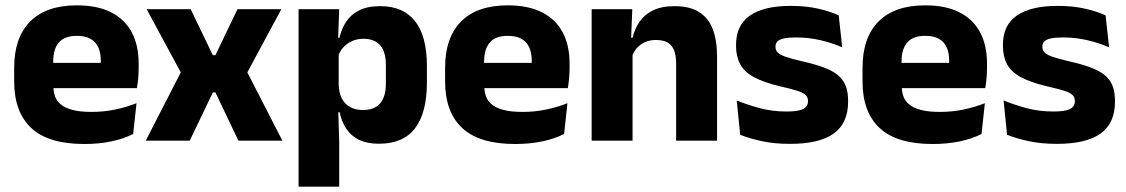

<svg xmlns="http://www.w3.org/2000/svg" viewBox="-20 -526 4212 718"><path d="M295 12.5Q161 12.5 97 -47.2Q33 -107 33 -221.5V-272.5Q33 -385.5 93 -445.8Q153 -506 267.5 -506Q344.5 -506 395.8 -479.8Q447 -453.5 472.8 -405Q498.5 -356.5 498.5 -288.5V-272Q498.5 -253 496.8 -233.2Q495 -213.5 492 -196.5H354Q356 -225.5 356.5 -251.2Q357 -277 357 -298Q357 -328.5 347.5 -349.2Q338 -370 318.2 -381Q298.5 -392 267.5 -392Q221.5 -392 200.2 -367.2Q179 -342.5 179 -297V-252L180 -235.5V-200.5Q180 -181.5 186.2 -164.5Q192.5 -147.5 208.2 -134.8Q224 -122 251.8 -114.8Q279.5 -107.5 322.5 -107.5Q368 -107.5 410 -116.2Q452 -125 490.5 -140L478 -25Q444 -7.5 397.5 2.5Q351 12.5 295 12.5ZM114 -196.5V-291H461V-196.5Z M525 0 667 -276.5V-235L528.5 -491.5H693L776 -319.5H785.5L868 -491.5H1032L894 -235V-276.5L1036 0H871.5L785.5 -180.5H776L689.5 0Z M1397 11.5Q1353 11.5 1323 -3Q1293 -17.5 1275.2 -44.2Q1257.5 -71 1250 -106.5H1210.5L1246.5 -209.5Q1247.5 -179 1258.2 -158Q1269 -137 1289.2 -125.8Q1309.5 -114.5 1337.5 -114.5Q1379.5 -114.5 1401.2 -139.2Q1423 -164 1423 -213V-283Q1423 -332 1401.8 -356.5Q1380.5 -381 1338.5 -381Q1315 -381 1295.8 -372Q1276.5 -363 1263.2 -348.2Q1250 -333.5 1244 -314.5L1209 -385H1249.5Q1257 -418 1274.5 -444.8Q1292 -471.5 1323 -487.2Q1354 -503 1402 -503Q1488 -503 1532.2 -446.8Q1576.5 -390.5 1576.5 -278V-218Q1576.5 -104.5 1532.2 -46.5Q1488 11.5 1397 11.5ZM1096.5 172V-491.5H1248.5L1243.5 -359L1246.5 -341.5V-152.5L1244.5 -126.5L1248.5 5V172Z M1906.5 12.5Q1772.5 12.5 1708.5 -47.2Q1644.5 -107 1644.5 -221.5V-272.5Q1644.5 -385.5 1704.5 -445.8Q1764.5 -506 1879 -506Q1956 -506 2007.2 -479.8Q2058.5 -453.5 2084.2 -405Q2110 -356.5 2110 -288.5V-272Q2110 -253 2108.2 -233.2Q2106.5 -213.5 2103.5 -196.5H1965.5Q1967.5 -225.5 1968 -251.2Q1968.5 -277 1968.5 -298Q1968.5 -328.5 1959 -349.2Q1949.5 -370 1929.8 -381Q1910 -392 1879 -392Q1833 -392 1811.8 -367.2Q1790.5 -342.5 1790.5 -297V-252L1791.5 -235.5V-200.5Q1791.5 -181.5 1797.8 -164.5Q1804 -147.5 1819.8 -134.8Q1835.5 -122 1863.2 -114.8Q1891 -107.5 1934 -107.5Q1979.5 -107.5 2021.5 -116.2Q2063.5 -125 2102 -140L2089.5 -25Q2055.5 -7.5 2009 2.5Q1962.5 12.5 1906.5 12.5ZM1725.5 -196.5V-291H2072.5V-196.5Z M2508.5 0V-289Q2508.5 -316 2501.5 -335.8Q2494.5 -355.5 2478 -366Q2461.5 -376.5 2433 -376.5Q2409.5 -376.5 2391.5 -368.2Q2373.5 -360 2361.2 -345.8Q2349 -331.5 2343 -313.5L2319.5 -385H2345.5Q2353.5 -418.5 2371.8 -445Q2390 -471.5 2422 -487.2Q2454 -503 2503 -503Q2558 -503 2593 -481.8Q2628 -460.5 2644.8 -418.5Q2661.5 -376.5 2661.5 -313.5V0ZM2192.5 0V-491.5H2344.5L2339.5 -368.5L2345.5 -354V0Z M2934 12Q2875.5 12 2828.5 1.8Q2781.5 -8.5 2748 -22L2735 -150.5Q2773.5 -134.5 2820.2 -121.8Q2867 -109 2921.5 -109Q2965 -109 2983.2 -118.2Q3001.5 -127.5 3001.5 -147V-149Q3001.5 -162.5 2992.2 -171.2Q2983 -180 2960.2 -187Q2937.5 -194 2896.5 -203.5Q2835 -218 2799 -237.8Q2763 -257.5 2747.8 -286.2Q2732.5 -315 2732.5 -354.5V-358.5Q2732.5 -431.5 2784.5 -467.8Q2836.5 -504 2937.5 -504Q2994.5 -504 3040 -493.5Q3085.5 -483 3116.5 -468.5L3129.5 -349Q3093.5 -365 3049.2 -375.5Q3005 -386 2956.5 -386Q2927 -386 2910.2 -382Q2893.5 -378 2886.8 -370.5Q2880 -363 2880 -352V-350.5Q2880 -338.5 2888 -330Q2896 -321.5 2917.2 -314Q2938.5 -306.5 2978.5 -297Q3040.5 -283.5 3078.5 -266.2Q3116.5 -249 3134 -221.8Q3151.5 -194.5 3151.5 -149.5V-145Q3151.5 -65.5 3098 -26.8Q3044.5 12 2934 12Z M3467.5 12.5Q3333.5 12.5 3269.5 -47.2Q3205.5 -107 3205.5 -221.5V-272.5Q3205.5 -385.5 3265.5 -445.8Q3325.5 -506 3440 -506Q3517 -506 3568.2 -479.8Q3619.5 -453.5 3645.2 -405Q3671 -356.5 3671 -288.5V-272Q3671 -253 3669.2 -233.2Q3667.5 -213.5 3664.5 -196.5H3526.5Q3528.5 -225.5 3529 -251.2Q3529.5 -277 3529.5 -298Q3529.5 -328.5 3520 -349.2Q3510.5 -370 3490.8 -381Q3471 -392 3440 -392Q3394 -392 3372.8 -367.2Q3351.5 -342.5 3351.5 -297V-252L3352.5 -235.5V-200.5Q3352.5 -181.5 3358.8 -164.5Q3365 -147.5 3380.8 -134.8Q3396.5 -122 3424.2 -114.8Q3452 -107.5 3495 -107.5Q3540.5 -107.5 3582.5 -116.2Q3624.5 -125 3663 -140L3650.5 -25Q3616.5 -7.5 3570 2.5Q3523.5 12.5 3467.5 12.5ZM3286.5 -196.5V-291H3633.5V-196.5Z M3932 12Q3873.5 12 3826.5 1.8Q3779.5 -8.5 3746 -22L3733 -150.5Q3771.5 -134.5 3818.2 -121.8Q3865 -109 3919.5 -109Q3963 -109 3981.2 -118.2Q3999.5 -127.5 3999.5 -147V-149Q3999.5 -162.5 3990.2 -171.2Q3981 -180 3958.2 -187Q3935.5 -194 3894.5 -203.5Q3833 -218 3797 -237.8Q3761 -257.5 3745.8 -286.2Q3730.5 -315 3730.5 -354.5V-358.5Q3730.5 -431.5 3782.5 -467.8Q3834.5 -504 3935.5 -504Q3992.5 -504 4038 -493.5Q4083.5 -483 4114.5 -468.5L4127.5 -349Q4091.5 -365 4047.2 -375.5Q4003 -386 3954.5 -386Q3925 -386 3908.2 -382Q3891.5 -378 3884.8 -370.5Q3878 -363 3878 -352V-350.5Q3878 -338.5 3886 -330Q3894 -321.5 3915.2 -314Q3936.5 -306.5 3976.5 -297Q4038.5 -283.5 4076.5 -266.2Q4114.5 -249 4132 -221.8Q4149.5 -194.5 4149.5 -149.5V-145Q4149.5 -65.5 4096 -26.8Q4042.5 12 3932 12Z"/></svg>

Font: Anek Bangla Medium
Style: Bold
Weight: 700
Version: Version 1.003